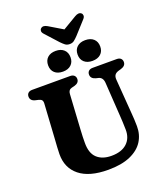

<svg xmlns="http://www.w3.org/2000/svg" viewBox="-193 -1221 1158 1364"><g transform="rotate(-20 386.0 -539.0)"><path d="M595.5 -304 578.5 -568.5Q575.5 -610 543.5 -618L525 -622.5Q488 -632.5 488 -663.5Q488 -680 498.5 -690Q509 -700 528.5 -700H710.5Q730.5 -700 741 -690Q751.5 -680 751.5 -663.5Q751.5 -634 714.5 -623L696.5 -618Q674 -611.5 665.2 -598.2Q656.5 -585 658.5 -562.5L678 -305Q682.5 -255 683 -203Q683.5 -139 651.8 -89Q620 -39 554 -10Q488 19 387 19Q244.5 19 170.5 -40.5Q96.5 -100 97.5 -204.5Q97.5 -222.5 99.5 -255.5Q101.5 -288.5 104 -325L119.5 -579.5Q120.5 -596.5 113.5 -605.2Q106.5 -614 88 -618L68 -622.5Q30.5 -631.5 30.5 -663.5Q30.5 -680 41.2 -690Q52 -700 71.5 -700H358.5Q378 -700 388.8 -690Q399.5 -680 399.5 -663.5Q399.5 -633 362 -623L341.5 -618Q315 -611.5 313.5 -580.5L298 -320.5Q296 -289.5 295.2 -264.2Q294.5 -239 294.5 -220Q293.5 -140.5 333 -103.5Q372.5 -66.5 442.5 -66.5Q518 -66.5 559.2 -104.2Q600.5 -142 599.5 -207.5Q599 -242 597.8 -263.5Q596.5 -285 595.5 -304ZM322.5 -746.5Q283 -746.5 260.2 -767.2Q237.5 -788 237.5 -824.5Q237.5 -861 260.2 -882Q283 -903 322.5 -903Q361.5 -903 384.2 -882Q407 -861 407 -824.5Q407 -788.5 384.2 -767.5Q361.5 -746.5 322.5 -746.5ZM545.5 -746.5Q506.5 -746.5 483.5 -767.2Q460.5 -788 460.5 -824.5Q460.5 -861 483.5 -882Q506.5 -903 545.5 -903Q585.5 -903 608.5 -882Q631.5 -861 631.5 -824.5Q631.5 -788.5 608.5 -767.5Q585.5 -746.5 545.5 -746.5ZM497 -951Q481 -934.5 467.8 -924.2Q454.5 -914 434.5 -914Q414 -914 400.8 -924.2Q387.5 -934.5 371.5 -951L284.5 -1047Q272.5 -1060 273.2 -1071.8Q274 -1083.5 281.5 -1089.5Q299.5 -1105.5 330.5 -1087L434 -1025L538 -1087Q569 -1105.5 587.5 -1089.5Q594.5 -1083.5 595.2 -1071.8Q596 -1060 584 -1047Z"/></g></svg>

Font: Fraunces 9pt S050
Style: Bold
Weight: 700
Version: Version 1.000; ttfautohint (v1.8.3)